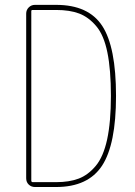

<svg xmlns="http://www.w3.org/2000/svg" viewBox="-20 -750 540 770"><path d="M105.5 -705.1V-25.4Q105.5 -20.5 110.4 -19.5H205.1Q257.8 -19.5 295.4 -33.7Q333 -47.9 363.8 -84.5Q394.5 -121.1 409.7 -190.9Q424.8 -260.7 424.8 -365.2Q424.8 -470.7 410.6 -540Q396.5 -609.4 365.7 -645.5Q335 -681.6 297.4 -695.8Q259.8 -710 205.1 -710H110.4Q105.5 -710 105.5 -705.1ZM120.1 0Q105.5 0 95.2 -9.8Q85 -19.5 85 -35.2V-695.3Q85 -710 95.2 -720.2Q105.5 -730.5 120.1 -730.5H205.1Q335 -730.5 390.1 -646Q445.3 -561.5 445.3 -365.2Q445.3 -170.9 389.2 -85.4Q333 0 205.1 0Z"/></svg>

Font: Rounded-L Mgen+ 2m thin
Style: Regular
Weight: 100
Designer: [Source Han Sans]
Ryoko NISHIZUKA  (kana & ideographs); Paul D. Hunt (Latin, Greek & Cyrillic); Wenlong ZHANG  (bopomofo
Version: Version 1.059.20150602